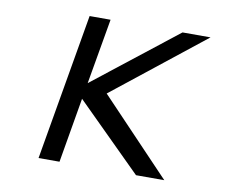

<svg xmlns="http://www.w3.org/2000/svg" viewBox="-68 -664 891 749"><g transform="rotate(10 377.5 -290.0)"><path d="M347 -294 708 -580H597L267 -321L312 -580H229L129 0H212L256 -257L515 0H627Z"/></g></svg>

Font: Charger Monospace
Style: Regular
Weight: 400
Designer: Jasper
Foundry: Cannot Into Space Fonts
Version: Version 0.980